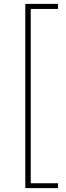

<svg xmlns="http://www.w3.org/2000/svg" viewBox="-20 -800 339 987"><path d="M110 -780V167H278V142H138V-754H278V-780Z"/></svg>

Font: Kinto Sans Thin
Style: Regular
Weight: 100
Designer: Authors: Ryoko NISHIZUKA  (kana & ideographs); Paul D. Hunt (Latin, Greek & Cyrillic); Wenlong ZHANG  (bopomofo); Sandol
Foundry: Adobe Systems Incorporated, ookami Inc.
Version: Version 0.001